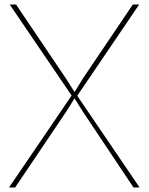

<svg xmlns="http://www.w3.org/2000/svg" viewBox="-20 -830 658 850"><path d="M598 0H571L346 -337L311 -393H309L274 -337L47 0H20L297 -407L23 -810H51L271 -484L309 -424H311L348 -484L568 -810H596L322 -406Z"/></svg>

Font: TypoPRO Sinkin Sans
Style: 100 Thin
Weight: 100
Designer: Keith Bates
Foundry: K-Type
Version: Sinkin Sans (version 1.0)  by Keith Bates   •   © 2014   www